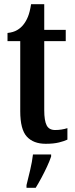

<svg xmlns="http://www.w3.org/2000/svg" viewBox="-20 -679 360 920"><path d="M199 10Q140 10 108.5 -24.5Q77 -59 77 -146V-482H16V-521Q44 -524 62.5 -535Q81 -546 93 -562Q105 -577 114 -599Q123 -621 129 -659H192V-536H295V-482H192V-151Q192 -101 203.5 -78.5Q215 -56 244 -56Q275 -56 303 -65V-10Q289 -3 263 3.5Q237 10 199 10ZM107 208Q115 176 124.5 136Q134 96 138 61H225V71Q218 92 205.5 119Q193 146 178.5 173Q164 200 151 221H107Z"/></svg>

Font: Noto Serif Khmer ExtraCondensed SemiBold
Style: Regular
Weight: 600
Width: 2
Designer: Danh Hong and the Monotype Design Team
Foundry: Monotype Imaging Inc.
Version: Version 2.004; ttfautohint (v1.8.4.7-5d5b)